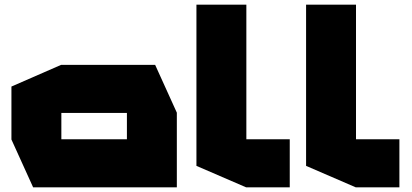

<svg xmlns="http://www.w3.org/2000/svg" viewBox="-20 -803 1766 823"><path d="M243 -319V-525H645L738 -320V-319ZM122 0 29 -205V-206H524V0ZM29 -206V-432L242 -525H243V-206ZM524 0V-319H738V0Z M1035 0 822 -92V-783H1036V0ZM1036 0V-206H1222V0Z M1505 0 1292 -92V-783H1506V0ZM1506 0V-206H1692V0Z"/></svg>

Font: Foldit ExtraBold
Style: Regular
Weight: 800
Version: Version 1.003